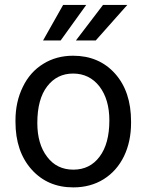

<svg xmlns="http://www.w3.org/2000/svg" viewBox="-20 -770 610 799"><path d="M295.9 -601.6H378.4L509.8 -749.5H408.7ZM159.2 -601.6H232.4L338.9 -749.5H242.7ZM44.4 -262.7C44.4 -180.7 66.9 -114.7 111.3 -64.9C155.8 -15.1 213.4 9.8 285.2 9.8C332.5 9.8 375 -1.5 411.6 -24.4C448.2 -47.4 476.1 -79.1 496.1 -120.1C515.6 -160.6 525.4 -207 525.4 -258.3V-264.6C525.4 -347.2 503.4 -413.6 459 -463.4C414.6 -513.2 356 -538.1 284.2 -538.1C237.8 -538.1 196.3 -526.9 160.2 -504.4C123.5 -481.9 95.2 -450.2 75.2 -408.7C54.7 -367.2 44.4 -320.8 44.4 -269ZM135.3 -258.3C135.3 -324.2 148.9 -375 176.3 -410.6C203.6 -446.3 239.7 -463.9 284.2 -463.9C329.6 -463.9 366.2 -445.8 394 -410.2C421.4 -374 435.1 -327.1 435.1 -269C435.1 -204.1 421.4 -153.8 394.5 -118.2C367.7 -82 331.1 -64 285.2 -64C239.7 -64 203.1 -81.5 176.3 -117.2C148.9 -152.8 135.3 -199.7 135.3 -258.3Z"/></svg>

Font: Roboto
Style: Regular
Weight: 400
Designer: Google
Version: Version 2.137; 2017